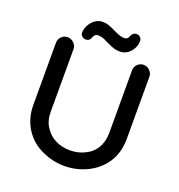

<svg xmlns="http://www.w3.org/2000/svg" viewBox="-152 -976 1044 1120"><g transform="rotate(20 370.0 -416.0)"><path d="M203 -748Q203 -772 215.5 -795.5Q228 -819 249 -834Q270 -849 295 -849Q314 -849 331.5 -843.5Q349 -838 377 -824Q402 -812 416.5 -807.5Q431 -803 445 -803Q455 -803 461 -807.5Q467 -812 472 -823Q476 -836 485 -843Q494 -850 506 -850Q519 -850 528 -841Q537 -832 538 -820Q538 -781 511.5 -750.5Q485 -720 446 -720Q427 -720 410 -725Q393 -730 362 -745Q338 -758 324.5 -762Q311 -766 296 -766Q286 -766 279.5 -760.5Q273 -755 267 -741Q264 -730 255.5 -724Q247 -718 235 -718Q223 -718 213 -727Q203 -736 203 -748ZM80 -642Q80 -663 95.5 -679Q111 -695 134 -695Q156 -695 172.5 -678.5Q189 -662 189 -642V-253Q189 -195 215 -158Q239 -120 279.5 -99.5Q320 -79 370 -79Q419 -79 460 -99Q504 -119 528 -159Q552 -199 552 -253V-642Q552 -663 567.5 -679Q583 -695 605 -695Q627 -695 643.5 -679Q660 -663 660 -642V-256Q660 -168 617 -104Q577 -46 511 -14Q445 18 370 18Q299 18 232 -13Q162 -44 121 -108Q80 -172 80 -256Z"/></g></svg>

Font: 寒蝉全圆体 Bold
Style: Regular
Weight: 700
Designer: Warren2060
      Designed by Motoya company      

      [Varela Round]
      Joe Prince(Latin component); Avraham Cornf
Foundry: ChillType
Version: Version 3.200